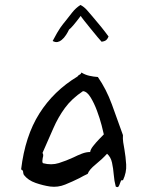

<svg xmlns="http://www.w3.org/2000/svg" viewBox="-20 -748 600 773"><path d="M475 -22Q469 -24 467 -20Q465 -16 463 -10Q461 -3 457.5 2.5Q454 8 446 3Q440 -19 438 -44.5Q436 -70 431 -93Q426 -116 411 -129Q391 -107 365 -86Q339 -65 333 -48Q325 -44 316.5 -40Q308 -36 300 -31Q272 -17 242.5 -5Q213 7 182 3Q154 -1 123.5 -11.5Q93 -22 76 -44Q73 -51 73 -56.5Q73 -62 65 -66Q81 -200 138.5 -291Q196 -382 292 -440Q295 -445 300.5 -447.5Q306 -450 308 -456Q322 -447 339.5 -443Q357 -439 374 -438Q408 -389 430.5 -327.5Q453 -266 475 -204Q474 -190 476 -175.5Q478 -161 481 -146Q486 -117 488 -85.5Q490 -54 475 -22ZM398 -207Q396 -217 389 -244Q382 -271 370.5 -302Q359 -333 344.5 -356.5Q330 -380 314 -381Q269 -351 241.5 -313.5Q214 -276 194.5 -231Q175 -186 151 -132Q154 -129 154 -123.5Q154 -118 152 -112Q151 -106 150.5 -100Q150 -94 153 -91Q187 -82 217 -91.5Q247 -101 275 -114Q293 -123 310 -129.5Q327 -136 343 -136Q344 -146 355 -160Q366 -174 379 -187.5Q392 -201 398 -207ZM417 -601Q414 -593 408.5 -587.5Q403 -582 389 -580Q385 -584 372.5 -599Q360 -614 345 -632.5Q330 -651 318.5 -665.5Q307 -680 305 -684Q269 -636 258 -629Q254 -620 246 -607.5Q238 -595 228 -587Q221 -581 212 -579Q203 -577 192 -583Q212 -621 223 -636.5Q234 -652 245 -665Q256 -679 270.5 -697.5Q285 -716 304 -728Q318 -721 330 -707.5Q342 -694 352 -682Q371 -660 387.5 -639.5Q404 -619 417 -601Z"/></svg>

Font: Yuji Boku
Style: Regular
Weight: 400
Designer: Kataoka Yuji
Foundry: Kinuta Font Factory
Version: Version 3.002